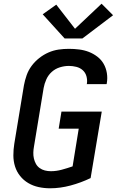

<svg xmlns="http://www.w3.org/2000/svg" viewBox="-20 -1006 640 1034"><path d="M250 8Q218 8 188 1.5Q158 -5 132.5 -20Q107 -35 88.5 -58Q70 -81 61 -109.5Q52 -138 52 -169.5Q52 -201 57 -232L109 -547Q114 -574 123.5 -601Q133 -628 150.5 -651.5Q168 -675 191.5 -693.5Q215 -712 241.5 -723.5Q268 -735 295.5 -739Q323 -743 351 -743Q379 -743 406.5 -739.5Q434 -736 458.5 -726.5Q483 -717 504 -701Q525 -685 538 -662.5Q551 -640 555.5 -612.5Q560 -585 555 -557Q555 -556 554.5 -555Q554 -554 554 -553H447Q447 -554 447.5 -554.5Q448 -555 448 -555Q451 -576 445.5 -595.5Q440 -615 425.5 -628Q411 -641 391 -646Q371 -651 351 -651Q327 -651 302.5 -643.5Q278 -636 259 -619Q240 -602 229.5 -578.5Q219 -555 215 -532L163 -217Q160 -201 159.5 -184.5Q159 -168 162.5 -152.5Q166 -137 173.5 -123.5Q181 -110 193.5 -101Q206 -92 221.5 -88Q237 -84 254 -84Q283 -84 312.5 -92Q342 -100 371 -110L404 -313H296L311 -405H528L468 -47Q416 -22 360 -7Q304 8 250 8ZM424 -799H328L210 -929L283 -981L384 -851L527 -986L589 -924Z"/></svg>

Font: Iosevka SS04 Semibold Extended
Style: Italic
Weight: 600
Width: 7
Italic angle: -9°
Monospace: yes
Designer: Belleve Invis
Foundry: Belleve Invis
Version: Version 19.0.0; ttfautohint (v1.8.4)